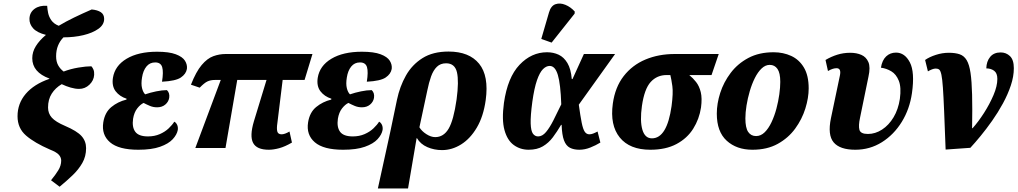

<svg xmlns="http://www.w3.org/2000/svg" viewBox="-20 -844 5808 1095"><path d="M320 221 271 184Q296 154 312.5 127Q329 100 329 72Q329 54 316 39Q303 24 265 9Q177 -29 128.5 -71Q80 -113 80 -181Q80 -254 127 -309Q174 -364 261 -394L262 -396Q164 -432 164 -512Q164 -548 184.5 -581Q205 -614 242 -645Q191 -658 169 -682.5Q147 -707 148 -737Q149 -773 177 -793.5Q205 -814 249 -811Q250 -792 254.5 -770Q259 -748 273 -728Q287 -708 315 -697Q355 -721 402.5 -744Q450 -767 503 -790Q536 -787 555 -774.5Q574 -762 574 -736Q574 -703 541 -679.5Q508 -656 455.5 -643.5Q403 -631 342 -631Q322 -611 311 -584Q300 -557 300 -523Q300 -493 311.5 -472Q323 -451 343 -436Q382 -451 426.5 -458.5Q471 -466 501 -466Q508 -459 513 -447Q518 -435 517 -417Q515 -385 490 -361Q465 -337 431 -337Q409 -337 383 -344.5Q357 -352 332 -364Q296 -343 275 -310Q254 -277 254 -231Q254 -197 275.5 -173Q297 -149 351 -126Q419 -97 445 -68Q471 -39 471 1Q471 48 449.5 85.5Q428 123 394 155.5Q360 188 320 221Z M769 10Q657 10 607.5 -32.5Q558 -75 569 -146Q578 -203 615 -233.5Q652 -264 701 -276L702 -281Q662 -294 639.5 -323.5Q617 -353 624 -400Q635 -469 702 -509Q769 -549 876 -549Q944 -549 982.5 -534.5Q1021 -520 1035 -497.5Q1049 -475 1046 -451Q1041 -422 1011.5 -402Q982 -382 904 -378Q913 -434 905 -461Q897 -488 865 -488Q834 -488 815 -464.5Q796 -441 790 -402Q784 -366 790 -341.5Q796 -317 808 -306Q837 -316 871 -323Q905 -330 932 -330Q949 -314 945 -286Q941 -263 922.5 -247.5Q904 -232 876 -232Q854 -232 835 -240Q816 -248 799 -257Q780 -248 762.5 -225.5Q745 -203 739 -167Q732 -119 751.5 -92.5Q771 -66 824 -66Q861 -66 891 -79Q921 -92 942 -112Q963 -132 974 -150Q984 -145 990 -132.5Q996 -120 994 -103Q989 -76 965 -50Q941 -24 893 -7Q845 10 769 10Z M1094 0 1239 -388H1206Q1181 -388 1163 -379.5Q1145 -371 1119 -344L1069 -361Q1098 -435 1130 -473Q1162 -511 1196.5 -523.5Q1231 -536 1267 -536H1762L1717 -388H1592L1562 -143Q1557 -110 1561.5 -94Q1566 -78 1586 -78Q1604 -78 1631 -94L1645 -31Q1606 -8 1573 1Q1540 10 1513 10Q1444 10 1423.5 -29Q1403 -68 1428 -152L1500 -388H1333L1266 0Z M1937 10Q1825 10 1775.5 -32.5Q1726 -75 1737 -146Q1746 -203 1783 -233.5Q1820 -264 1869 -276L1870 -281Q1830 -294 1807.5 -323.5Q1785 -353 1792 -400Q1803 -469 1870 -509Q1937 -549 2044 -549Q2112 -549 2150.5 -534.5Q2189 -520 2203 -497.5Q2217 -475 2214 -451Q2209 -422 2179.5 -402Q2150 -382 2072 -378Q2081 -434 2073 -461Q2065 -488 2033 -488Q2002 -488 1983 -464.5Q1964 -441 1958 -402Q1952 -366 1958 -341.5Q1964 -317 1976 -306Q2005 -316 2039 -323Q2073 -330 2100 -330Q2117 -314 2113 -286Q2109 -263 2090.5 -247.5Q2072 -232 2044 -232Q2022 -232 2003 -240Q1984 -248 1967 -257Q1948 -248 1930.5 -225.5Q1913 -203 1907 -167Q1900 -119 1919.5 -92.5Q1939 -66 1992 -66Q2029 -66 2059 -79Q2089 -92 2110 -112Q2131 -132 2142 -150Q2152 -145 2158 -132.5Q2164 -120 2162 -103Q2157 -76 2133 -50Q2109 -24 2061 -7Q2013 10 1937 10Z M2244 -275Q2260 -351 2295 -413Q2330 -475 2389.5 -512.5Q2449 -550 2538 -550Q2656 -550 2712.5 -480.5Q2769 -411 2750 -273Q2737 -180 2699.5 -116.5Q2662 -53 2610 -20.5Q2558 12 2501 12Q2456 12 2417 -5Q2378 -22 2358 -56H2356L2307 231H2135L2206 -93ZM2462 -62Q2510 -62 2538.5 -110Q2567 -158 2584 -277Q2598 -381 2586 -432Q2574 -483 2524 -483Q2492 -483 2471.5 -463Q2451 -443 2438.5 -408Q2426 -373 2417 -328L2372 -118Q2385 -96 2411.5 -79Q2438 -62 2462 -62Z M2995 10Q2947 10 2910 -17Q2873 -44 2857 -102.5Q2841 -161 2854 -257Q2875 -403 2943 -474.5Q3011 -546 3100 -546Q3136 -546 3166 -532Q3196 -518 3216 -484.5Q3236 -451 3241 -393H3245L3310 -536H3488L3281 -247Q3290 -181 3297.5 -144Q3305 -107 3315 -92.5Q3325 -78 3341 -78Q3351 -78 3362 -82Q3373 -86 3388 -94L3404 -31Q3378 -15 3346.5 -2.5Q3315 10 3284 10Q3252 10 3230 -1.5Q3208 -13 3196.5 -43.5Q3185 -74 3183 -132H3180Q3157 -93 3133 -61Q3109 -29 3076 -9.5Q3043 10 2995 10ZM3049 -66Q3073 -66 3094 -91Q3115 -116 3136 -157.5Q3157 -199 3181 -249Q3177 -365 3161.5 -416.5Q3146 -468 3115 -468Q3095 -468 3076.5 -449.5Q3058 -431 3042.5 -386.5Q3027 -342 3016 -264Q3005 -182 3006.5 -139.5Q3008 -97 3019.5 -81.5Q3031 -66 3049 -66ZM3126 -601 3067 -622 3111 -773Q3122 -811 3148 -820Q3174 -829 3204.5 -816.5Q3235 -804 3258 -778L3257 -766Z M3689 10Q3571 10 3514.5 -60Q3458 -130 3475 -253Q3488 -347 3537 -410Q3586 -473 3661 -504.5Q3736 -536 3828 -536H4079L4038 -416H3911Q3932 -399 3950 -376Q3968 -353 3976.5 -318.5Q3985 -284 3978 -231Q3968 -165 3933.5 -110Q3899 -55 3838 -22.5Q3777 10 3689 10ZM3698 -55Q3784 -55 3810 -239Q3820 -314 3814.5 -353Q3809 -392 3803 -416H3782Q3727 -416 3691 -376.5Q3655 -337 3641 -240Q3629 -154 3643.5 -104.5Q3658 -55 3698 -55Z M4271 10Q4181 10 4124.5 -41.5Q4068 -93 4068 -196Q4068 -253 4087.5 -314Q4107 -375 4147 -428Q4187 -481 4248 -513.5Q4309 -546 4392 -546Q4447 -546 4492.5 -525Q4538 -504 4565 -458.5Q4592 -413 4592 -340Q4592 -286 4573 -225Q4554 -164 4515 -110.5Q4476 -57 4415.5 -23.5Q4355 10 4271 10ZM4292 -68Q4319 -68 4341 -89.5Q4363 -111 4380 -147Q4397 -183 4408 -224.5Q4419 -266 4424.5 -306Q4430 -346 4430 -377Q4430 -428 4414 -451Q4398 -474 4370 -474Q4345 -474 4323.5 -453.5Q4302 -433 4285 -399Q4268 -365 4256 -324Q4244 -283 4237.5 -242.5Q4231 -202 4231 -169Q4231 -115 4247 -91.5Q4263 -68 4292 -68Z M4858 10Q4770 10 4734.5 -32Q4699 -74 4719 -170L4770 -413Q4779 -455 4751 -455Q4741 -455 4729.5 -451.5Q4718 -448 4702 -439L4688 -502Q4720 -521 4755 -532Q4790 -543 4829 -543Q4865 -543 4892.5 -531Q4920 -519 4932.5 -490Q4945 -461 4933 -407L4885 -173Q4875 -127 4881.5 -103.5Q4888 -80 4930 -80Q4972 -80 5010.5 -105Q5049 -130 5076 -175Q5103 -220 5112 -280Q5121 -346 5106 -383.5Q5091 -421 5063 -437.5Q5035 -454 5004 -458Q5011 -501 5034 -522.5Q5057 -544 5090 -544Q5140 -544 5169 -488.5Q5198 -433 5181 -313Q5168 -222 5123 -149Q5078 -76 5009.5 -33Q4941 10 4858 10Z M5256 -502Q5280 -519 5317 -531Q5354 -543 5391 -543Q5428 -543 5453 -534.5Q5478 -526 5493 -501Q5508 -476 5515 -428.5Q5522 -381 5524 -304Q5526 -227 5524 -113H5527Q5560 -150 5592 -200Q5624 -250 5646 -301.5Q5668 -353 5668 -394Q5668 -427 5649.5 -440.5Q5631 -454 5605 -454Q5606 -494 5627 -519.5Q5648 -545 5687 -545Q5718 -545 5740 -524Q5762 -503 5762 -455Q5762 -408 5745 -357Q5728 -306 5700 -254.5Q5672 -203 5638.5 -155.5Q5605 -108 5572.5 -68.5Q5540 -29 5514 -1L5373 9Q5368 -124 5364.5 -209.5Q5361 -295 5357.5 -344.5Q5354 -394 5349 -417.5Q5344 -441 5336.5 -447Q5329 -453 5317 -453Q5307 -453 5295.5 -448.5Q5284 -444 5272 -437Z"/></svg>

Font: Noto Serif SemiCondensed ExtraBold
Style: Italic
Weight: 800
Width: 4
Italic angle: -12°
Designer: Monotype Design Team
Foundry: Monotype Imaging Inc.
Version: Version 2.014; ttfautohint (v1.8.4.7-5d5b)